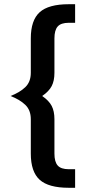

<svg xmlns="http://www.w3.org/2000/svg" viewBox="-20 -778 421 910"><path d="M126 -50V-213Q126 -256 100 -281Q74 -306 30 -323Q74 -340 100 -365Q126 -390 126 -433V-596Q126 -682 168 -720Q210 -758 306 -758H336V-670H306Q269 -670 253.5 -652.5Q238 -635 238 -596V-433Q238 -395 225 -370Q212 -345 180 -323Q212 -301 225 -276Q238 -251 238 -213V-50Q238 -11 253.5 6.5Q269 24 306 24H336V112H306Q210 112 168 74Q126 36 126 -50Z"/></svg>

Font: KoHo
Style: Bold
Weight: 700
Designer: Cadson Demak & Katatrad Team
Foundry: Cadson Demak Co.,Ltd.
Version: Version 1.000; ttfautohint (v1.6)